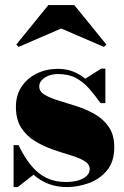

<svg xmlns="http://www.w3.org/2000/svg" viewBox="-20 -748 504 778"><path d="M35 10V-160H55Q79.5 -109.5 107.2 -76.2Q135 -43 169.2 -26.8Q203.5 -10.5 246.5 -10.5Q276.5 -10.5 298.2 -17.2Q320 -24 331.8 -35.8Q343.5 -47.5 343.5 -62.5Q343.5 -83 322 -95.8Q300.5 -108.5 266.2 -118.8Q232 -129 194 -142.2Q156 -155.5 121.8 -176.2Q87.5 -197 66 -230.2Q44.5 -263.5 44.5 -315Q44.5 -362 67.2 -396.5Q90 -431 128.8 -450Q167.5 -469 214.5 -469Q249 -469 276.5 -458Q304 -447 325.5 -429L390 -470H407V-330H387.5Q364.5 -362.5 341 -389.2Q317.5 -416 287.5 -432Q257.5 -448 215 -448Q194 -448 176.8 -441.2Q159.5 -434.5 149.2 -423.2Q139 -412 139 -398Q139 -377 161 -364Q183 -351 217.5 -340.5Q252 -330 291 -317.5Q330 -305 364.5 -285.2Q399 -265.5 421 -233.5Q443 -201.5 443 -152Q443 -92.5 413.2 -57Q383.5 -21.5 339.2 -5.8Q295 10 251.5 10Q210.5 10 177 -2.8Q143.5 -15.5 116 -40L52 10ZM55.5 -558 46 -567.5 176 -727.5H281L411 -567.5L401 -558L228 -632.5Z"/></svg>

Font: Bodoni Moda Black
Style: Regular
Weight: 900
Version: Version 2.005